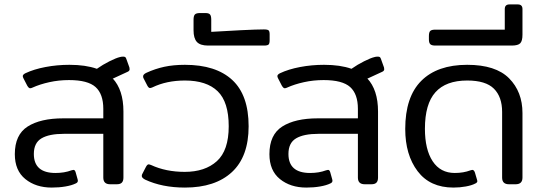

<svg xmlns="http://www.w3.org/2000/svg" viewBox="-20 -833 2449 868"><path d="M47 -136Q47 -224 105 -261Q163 -298 266 -298H447V-341Q447 -408 412 -439.5Q377 -471 292 -471Q246 -471 203 -461.5Q160 -452 127 -437Q121 -434 116 -434Q110 -434 103 -446L86 -479Q83 -485 83 -489Q83 -496 95 -502Q133 -520 185.5 -530Q238 -540 294 -540Q367 -540 418 -522Q445 -541 475 -556Q505 -571 522 -575Q528 -577 537 -577Q543 -577 546 -575Q549 -573 551 -567L565 -528Q566 -525 566 -520Q566 -512 556 -508L491 -478L489 -479Q538 -427 538 -329V-30Q538 -15 531 -7.5Q524 0 508 0H478Q447 0 447 -30V-228H269Q202 -228 167.5 -207.5Q133 -187 133 -137Q133 -51 231 -51Q271 -51 303 -63Q309 -65 312 -65Q319 -65 322 -54L331 -22Q332 -20 332 -16Q332 -8 323 -4Q305 5 276 10Q247 15 214 15Q142 15 94.5 -23.5Q47 -62 47 -136Z M636 -21Q621 -29 621 -37Q621 -43 623 -46L640 -79Q646 -90 652 -90Q655 -90 663 -87Q730 -56 815 -56Q907 -56 960.5 -104.5Q1014 -153 1014 -262Q1014 -372 964 -420.5Q914 -469 816 -469Q733 -469 669 -438Q662 -435 658 -435Q652 -435 646 -446L629 -479Q627 -482 627 -488Q627 -497 642 -504Q681 -522 722.5 -531Q764 -540 816 -540Q956 -540 1030 -471.5Q1104 -403 1104 -262Q1104 -125 1028.5 -55Q953 15 816 15Q713 15 636 -21Z M855 -696V-744Q855 -761 861 -767.5Q867 -774 884 -774H909Q924 -774 929.5 -767.5Q935 -761 935 -744V-689Q997 -693 1069.5 -696.5Q1142 -700 1173 -700Q1190 -700 1194.5 -695.5Q1199 -691 1199 -678V-651Q1199 -636 1194 -631.5Q1189 -627 1173 -627H921Q885 -627 870 -643.5Q855 -660 855 -696Z M1198 -136Q1198 -224 1256 -261Q1314 -298 1417 -298H1598V-341Q1598 -408 1563 -439.5Q1528 -471 1443 -471Q1397 -471 1354 -461.5Q1311 -452 1278 -437Q1272 -434 1267 -434Q1261 -434 1254 -446L1237 -479Q1234 -485 1234 -489Q1234 -496 1246 -502Q1284 -520 1336.5 -530Q1389 -540 1445 -540Q1518 -540 1569 -522Q1596 -541 1626 -556Q1656 -571 1673 -575Q1679 -577 1688 -577Q1694 -577 1697 -575Q1700 -573 1702 -567L1716 -528Q1717 -525 1717 -520Q1717 -512 1707 -508L1642 -478L1640 -479Q1689 -427 1689 -329V-30Q1689 -15 1682 -7.5Q1675 0 1659 0H1629Q1598 0 1598 -30V-228H1420Q1353 -228 1318.5 -207.5Q1284 -187 1284 -137Q1284 -51 1382 -51Q1422 -51 1454 -63Q1460 -65 1463 -65Q1470 -65 1473 -54L1482 -22Q1483 -20 1483 -16Q1483 -8 1474 -4Q1456 5 1427 10Q1398 15 1365 15Q1293 15 1245.5 -23.5Q1198 -62 1198 -136Z M1812 -250Q1812 -395 1884.5 -467.5Q1957 -540 2092 -540Q2221 -540 2281.5 -479Q2342 -418 2342 -322V-30Q2342 0 2311 0H2281Q2250 0 2250 -30V-327Q2250 -395 2213 -432Q2176 -469 2092 -469Q1996 -469 1948.5 -416Q1901 -363 1901 -251Q1901 -157 1936 -104Q1971 -51 2036 -51Q2075 -51 2107 -63L2115 -65Q2123 -65 2127 -53L2137 -19Q2138 -17 2138 -14Q2138 -11 2135.5 -8Q2133 -5 2128 -3Q2113 5 2086 10Q2059 15 2030 15Q1924 15 1868 -59Q1812 -133 1812 -250Z M1919 -655V-670Q1919 -687 1925 -693Q1931 -699 1948 -699H2262V-792Q2262 -813 2283 -813H2321Q2342 -813 2342 -792V-676Q2342 -648 2332 -637.5Q2322 -627 2293 -627H1948Q1932 -627 1925.5 -633Q1919 -639 1919 -655Z"/></svg>

Font: Mitr Light
Style: Regular
Weight: 300
Designer: Thanarat Vachiruckul
Foundry: Cadson Demak
Version: Version 1.002